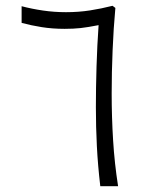

<svg xmlns="http://www.w3.org/2000/svg" viewBox="-20 -639 515 659"><path d="M201.7 -540Q160.2 -540 123 -545.9Q85.9 -551.8 54.2 -560.5V-617.7Q89.4 -608.4 127.9 -602.8Q166.5 -597.2 206.5 -597.2Q250 -597.2 289.1 -603.3Q328.1 -609.4 366.2 -619.1L376 -611.8Q369.6 -542.5 366.5 -466.3Q363.3 -390.1 363.3 -318.4Q363.3 -236.8 368.2 -157.7Q373 -78.6 385.3 0H324.2Q315.9 -70.8 312.5 -136.7Q309.1 -202.6 309.1 -271Q309.1 -336.9 311.3 -410.2Q313.5 -483.4 318.4 -552.7Q281.2 -545.4 256.8 -542.7Q232.4 -540 201.7 -540Z"/></svg>

Font: Vazirmatn UI NL ExtraLight
Style: Regular
Weight: 200
Designer: Saber Rastikerdar
Foundry: Saber Rastikerdar
Version: Version 33.003